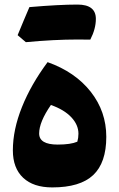

<svg xmlns="http://www.w3.org/2000/svg" viewBox="-20 -815 523 845"><path d="M210 9.8Q127 9.8 81.8 -32.7Q36.6 -75.2 36.6 -153.3Q36.6 -244.1 76.7 -344Q116.7 -443.8 189.5 -541.5Q310.5 -498.5 379.2 -411.4Q447.8 -324.2 447.8 -212.9Q447.8 -98.6 390.1 -44.4Q332.5 9.8 210 9.8ZM204.1 -353Q152.3 -278.3 152.3 -227.5Q152.3 -178.7 233.9 -178.7Q291 -178.7 320.3 -191.4Q325.2 -208 325.2 -226.6Q325.2 -265.6 293.7 -299.1Q262.2 -332.5 204.1 -353ZM321.3 -641.1Q217.8 -641.1 93.8 -629.4L57.6 -660.2Q70.8 -691.9 83.5 -722.7Q96.2 -753.4 109.4 -783.7Q240.2 -794.9 321 -794.9Q401.9 -794.9 401.9 -731.9Q401.9 -688 377.4 -640.6Z"/></svg>

Font: Pinar ExtraBold
Style: Regular
Weight: 800
Designer: Amin Abedi
Version: Version 3.000